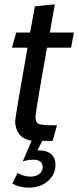

<svg xmlns="http://www.w3.org/2000/svg" viewBox="-20 -640 361 886"><path d="M197 -420Q167 -252 155.5 -182Q144 -112 144 -101Q144 -75 158.5 -68.5Q173 -62 219 -62H243L223 10H175L153 54H161Q196 54 216 71.5Q236 89 236 120Q236 166 200.5 196Q165 226 112 226Q69 226 37 207L61 158Q89 175 121 175Q147 175 162 162.5Q177 150 177 131Q177 97 133 97Q109 97 85 105L126 9Q87 3 68.5 -21.5Q50 -46 50 -81Q50 -98 107 -420H35L55 -490H119L141 -611L233 -620L210 -490H321L308 -420Z"/></svg>

Font: Cabin
Style: Italic
Weight: 400
Italic angle: -7°
Designer: Pablo Impallari
Foundry: Pablo Impallari. http://www.impallari.com Igino Marini. http://www.ikern.com
Version: Version 2.200